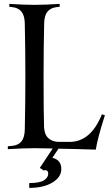

<svg xmlns="http://www.w3.org/2000/svg" viewBox="-20 -752 559 968"><path d="M180.7 94.7 245.6 -3.4Q176.8 -4.9 153.8 -4.9Q101.1 -4.9 19.5 0V-14.6L40.5 -16.6Q72.8 -19.5 88.6 -39.6Q104.5 -59.6 105 -100.1Q107.9 -227.1 107.9 -366.2Q107.9 -505.4 105 -632.3Q104.5 -672.9 88.6 -692.9Q72.8 -712.9 40.5 -716.3L26.9 -717.8V-732.4Q101.6 -727.5 153.8 -727.5Q206.1 -727.5 280.8 -732.4V-717.8L267.1 -716.3Q234.9 -712.9 219 -692.9Q203.1 -672.9 202.6 -632.3Q199.7 -505.4 199.7 -366.2Q199.7 -181.6 202.1 -111.8Q203.6 -73.7 224.1 -55.2Q244.6 -36.6 278.3 -36.6H330.6Q438 -36.6 493.7 -175.8L508.8 -170.9Q472.2 -56.2 462.9 2.4Q359.9 -1 274.9 -2.4L244.1 43.5Q289.1 54.2 289.1 100.1Q289.1 141.1 244.6 168Q199.7 195.3 127.4 195.3V170.9Q182.1 170.9 202.6 156.2Q223.1 142.6 223.1 123.5Q223.1 112.3 216.1 107.9Q209 103.5 201.2 107.9Z"/></svg>

Font: Flanker
Style: Regular
Weight: 400
Designer: Flanker
Foundry: Flanker
Version: Version 2.027